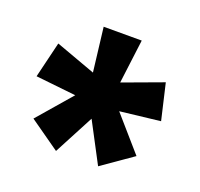

<svg xmlns="http://www.w3.org/2000/svg" viewBox="-81 -852 608 583"><g transform="rotate(20 222.5 -560.0)"><path d="M284 -762H161L178 -620L49 -667L21 -551L151 -537L56 -427L154 -358L222 -487L290 -358L389 -427L293 -537L423 -552L396 -668L266 -620Z"/></g></svg>

Font: Noto Sans Hebrew ExtraCondensed
Style: Bold
Weight: 700
Width: 2
Designer: Monotype Design Team
Foundry: Monotype Imaging Inc.
Version: Version 2.004